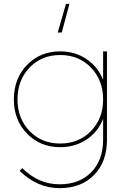

<svg xmlns="http://www.w3.org/2000/svg" viewBox="-20 -784 670 998"><path d="M341 -764 301 -615H280L323 -764ZM516 -517H536V-58Q536 57 469 125.5Q402 194 290 194Q174 194 82 104L96 90Q180 174 290 174Q393 174 454.5 111Q516 48 516 -58V-166Q489 -98 429.5 -58.5Q370 -19 293 -19Q189 -19 120.5 -89.5Q52 -160 52 -267Q52 -376 120.5 -446.5Q189 -517 293 -517Q370 -517 429.5 -477Q489 -437 516 -369ZM516 -267Q516 -367 453 -432.5Q390 -498 293 -498Q196 -498 133.5 -432.5Q71 -367 71 -267Q71 -168 133.5 -103Q196 -38 293 -38Q390 -38 453 -103Q516 -168 516 -267Z"/></svg>

Font: Montserrat arm Thin
Style: Regular
Weight: 250
Designer: Julieta Ulanovsky
Foundry: Julieta Ulanovsky
Version: Version 6.000;PS 006.000;hotconv 1.0.88;makeotf.lib2.5.64775